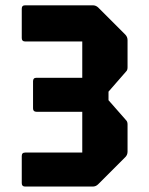

<svg xmlns="http://www.w3.org/2000/svg" viewBox="-20 -686 549 706"><path d="M72.5 0Q60 0 60 -12.5V-112.5Q60 -125 72.5 -125H282.5V-275H114Q101.5 -275 101.5 -287.5V-387.5Q101.5 -400 114 -400H282.5V-533.5H72.5Q60 -533.5 60 -546V-654Q60 -666.5 72.5 -666.5H321Q332.5 -666.5 341 -658.5L441 -558.5Q449 -550 449 -538.5V-438.5Q449 -428 444 -423.5L379 -349V-317.5L444 -243.5Q449 -238.5 449 -228.5V-128.5Q449 -116.5 441 -108.5L341 -8.5Q332.5 0 321 0Z"/></svg>

Font: Jaro
Style: Regular
Weight: 400
Designer: Agyei Archer, Celine Hurka, Mirko Velimirović
Version: Version 1.000